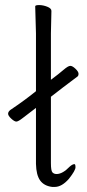

<svg xmlns="http://www.w3.org/2000/svg" viewBox="-20 -722 344 758"><path d="M186 16Q154 12 138.5 -9.5Q123 -31 122 -75V-296Q90 -272 71 -257Q52 -242 44.5 -242Q37 -242 24.5 -253.5Q12 -265 12 -273Q12 -281 21 -288Q79 -327 122 -362V-590L119 -697Q119 -702 134.5 -702Q150 -702 166.5 -695.5Q183 -689 183 -679L181 -590V-407Q212 -430 230.5 -446Q249 -462 257.5 -462Q266 -462 278 -450.5Q290 -439 290 -431Q290 -423 286 -420Q227 -376 181 -340V-78Q181 -48 187 -41.5Q193 -35 203 -35H205Q228 -36 255 -64Q266 -74 274 -74Q278 -74 278 -61.5Q278 -49 252 -16Q224 16 196 16ZM252 -16ZM255 -64 256 -65Q256 -64 255 -64ZM286 -420Z"/></svg>

Font: LXGW WenKai TC Light
Style: Regular
Weight: 300
Designer: LXGW / Fontworks Inc.
Foundry: LXGW / Fontworks Inc.
Version: Version 1.330